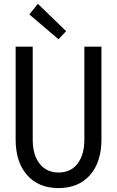

<svg xmlns="http://www.w3.org/2000/svg" viewBox="-20 -960 602 988"><path d="M281.2 7.8Q178.2 7.8 119.4 -59.1Q60.5 -126 60.5 -242.2V-719.7H148.4V-242.2Q148.4 -163.1 183.8 -117.7Q219.2 -72.3 281.2 -72.3Q343.8 -72.3 378.9 -117.7Q414.1 -163.1 414.1 -242.2V-719.7H502V-242.2Q502 -126 443.1 -59.1Q384.3 7.8 281.2 7.8ZM281.2 -757.8 130.9 -885.7 174.8 -940.4 320.3 -799.8Z"/></svg>

Font: Reddit Mono
Style: Regular
Weight: 400
Monospace: yes
Designer: Stephen Hutchings
Foundry: Reddit
Version: Version 1.014; ttfautohint (v1.8.4.7-5d5b)